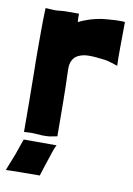

<svg xmlns="http://www.w3.org/2000/svg" viewBox="-85 -550 531 765"><g transform="rotate(10 180.5 -167.0)"><path d="M112 4C122 4 132 4 141 3C150 2 161 -1 172 -3C172 -34 171 -127 171 -141C171 -165 169 -248 168 -269C167 -288 170 -302 176 -312C182 -322 190 -329 200 -333C213 -339 227 -341 241 -341C262 -341 276 -339 304 -336C320 -334 342 -326 358 -321C357 -330 357 -357 357 -391C357 -400 358 -474 358 -497C358 -499 349 -499 339 -499C328 -499 316 -499 308 -498C294 -497 279 -496 263 -494C247 -491 233 -488 220 -484C208 -480 187 -473 173 -465C173 -473 171 -491 172 -481V-499H122C103 -499 91 -496 72 -496C68 -496 39 -498 37 -498C35 -450 35 -402 35 -355C35 -317 35 -280 36 -243C37 -161 38 -79 38 3C54 2 68 1 80 2C91 3 102 3 112 4ZM-7 165C-2 164 97 163 130 163C143 124 147 108 156 83C163 60 174 31 176 33H42L28 73C23 90 16 107 9 124C2 142 -2 151 -7 165Z"/></g></svg>

Font: Londrina Solid CC
Style: CC
Weight: 400
Designer: Marcelo Magalhaes
Foundry: Tipos Pereira
Version: Version 1.003;FEAKit 1.0